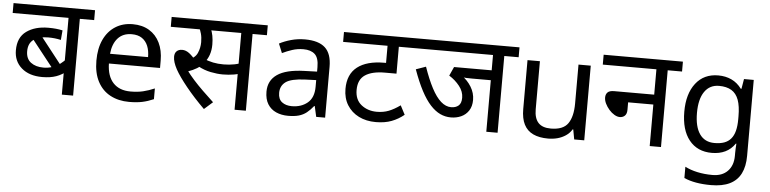

<svg xmlns="http://www.w3.org/2000/svg" viewBox="-49 -878 5504 1373"><g transform="rotate(5 2703.0 -191.0)"><path d="M585 -551H482V0H401V-197L426 -172Q392 -143 350 -128Q308 -113 250 -113Q156 -113 101 -161Q46 -209 46 -288Q46 -380 107 -424Q168 -468 264 -468Q294 -468 319 -465.5Q344 -463 366 -458L360 -389Q338 -394 315.5 -396.5Q293 -399 270 -399Q203 -399 165 -372Q127 -345 127 -288Q127 -234 162 -207.5Q197 -181 253 -181Q288 -181 318.5 -192Q349 -203 373.5 -221.5Q398 -240 414 -260L401 -216V-551H0V-622H585ZM205 -424 377 -205 331 -163 143 -401Z M863 -546Q932 -546 981.5 -516Q1031 -486 1057.5 -431.5Q1084 -377 1084 -304V-251H717Q719 -160 763.5 -112.5Q808 -65 888 -65Q939 -65 978.5 -74.5Q1018 -84 1060 -102V-25Q1019 -7 979 1.5Q939 10 884 10Q808 10 749.5 -21Q691 -52 658.5 -113.5Q626 -175 626 -264Q626 -352 655.5 -415Q685 -478 738.5 -512Q792 -546 863 -546ZM862 -474Q799 -474 762.5 -433.5Q726 -393 719 -321H992Q992 -367 978 -401Q964 -435 935.5 -454.5Q907 -474 862 -474Z M1422 14Q1347 -60 1289.5 -131Q1232 -202 1205 -251Q1191 -277 1184 -299Q1177 -321 1177 -340Q1177 -366 1191.5 -380Q1206 -394 1231 -394Q1257 -394 1281.5 -375.5Q1306 -357 1330 -326L1283 -331Q1328 -345 1344.5 -382Q1361 -419 1361 -460Q1361 -495 1353.5 -522Q1346 -549 1337 -564L1378 -551H1135V-622H1552V-551H1386L1420 -566Q1431 -542 1436.5 -513.5Q1442 -485 1442 -450Q1442 -410 1430.5 -376.5Q1419 -343 1396 -317L1392 -310Q1374 -289 1348 -273Q1322 -257 1282 -243L1280 -254Q1305 -220 1336 -185.5Q1367 -151 1404 -115Q1441 -79 1483 -40ZM1535 -244Q1494 -244 1447 -253.5Q1400 -263 1356 -287L1383 -347Q1424 -330 1458.5 -323Q1493 -316 1534 -316Q1575 -316 1612.5 -323.5Q1650 -331 1688 -348V-272Q1653 -257 1614.5 -250.5Q1576 -244 1535 -244ZM1641 0V-551H1531V-622H1825V-551H1722V0Z M2099 -545Q2197 -545 2244 -502Q2291 -459 2291 -365V0H2227L2210 -76H2206Q2183 -47 2158.5 -27.5Q2134 -8 2102.5 1Q2071 10 2026 10Q1978 10 1939.5 -7Q1901 -24 1879 -59.5Q1857 -95 1857 -149Q1857 -229 1920 -272.5Q1983 -316 2114 -320L2205 -323V-355Q2205 -422 2176 -448Q2147 -474 2094 -474Q2052 -474 2014 -461.5Q1976 -449 1943 -433L1916 -499Q1951 -518 1999 -531.5Q2047 -545 2099 -545ZM2125 -259Q2025 -255 1986.5 -227Q1948 -199 1948 -148Q1948 -103 1975.5 -82Q2003 -61 2046 -61Q2114 -61 2159 -98.5Q2204 -136 2204 -214V-262Z M2890 -551H2772V-358H2689Q2597 -358 2547.5 -325Q2498 -292 2498 -217Q2498 -147 2544 -110.5Q2590 -74 2655 -74Q2702 -74 2740.5 -89Q2779 -104 2822 -135L2856 -70Q2816 -37 2767.5 -18.5Q2719 0 2654 0Q2585 0 2532 -26.5Q2479 -53 2448.5 -102Q2418 -151 2418 -218Q2418 -323 2485.5 -375.5Q2553 -428 2678 -428H2720L2691 -404V-551H2372V-622H2890Z M3529 -551V0H3448V-370H3311Q3285 -370 3269.5 -371Q3254 -372 3245 -375L3238 -385Q3280 -356 3307 -312Q3334 -268 3334 -218Q3334 -172 3313.5 -141Q3293 -110 3259.5 -95Q3226 -80 3186 -80Q3146 -80 3109.5 -97Q3073 -114 3038.5 -151.5Q3004 -189 2971.5 -250.5Q2939 -312 2907 -401L2978 -426Q3009 -337 3041 -276Q3073 -215 3108 -184Q3143 -153 3182 -153Q3214 -153 3234.5 -170Q3255 -187 3255 -227Q3255 -271 3224.5 -310Q3194 -349 3149 -377L3178 -441H3448V-551H2876V-622H3632V-551Z M4151 -536V0H4079L4066 -71H4062Q4045 -43 4018 -25Q3991 -7 3959 1.5Q3927 10 3892 10Q3828 10 3784.5 -10.5Q3741 -31 3719 -74Q3697 -117 3697 -185V-536H3786V-191Q3786 -127 3815 -95Q3844 -63 3905 -63Q3994 -63 4028.5 -113Q4063 -163 4063 -257V-536Z M4236 -622H4805V-551H4702V0H4621V-298H4440V-244Q4440 -216 4426 -202Q4412 -188 4389 -188Q4371 -188 4350.5 -200Q4330 -212 4312.5 -232Q4295 -252 4284 -274.5Q4273 -297 4273 -318Q4273 -341 4286.5 -355Q4300 -369 4334 -369H4621V-551H4236Z M5066 -546Q5119 -546 5161.5 -526Q5204 -506 5234 -465H5239L5251 -536H5321V9Q5321 85 5295 136.5Q5269 188 5216 214Q5163 240 5081 240Q5023 240 4974.5 231.5Q4926 223 4888 206V125Q4926 145 4977 156Q5028 167 5086 167Q5155 167 5194.5 126.5Q5234 86 5234 16V-5Q5234 -17 5235 -39.5Q5236 -62 5237 -71H5233Q5205 -30 5163.5 -10Q5122 10 5067 10Q4963 10 4904.5 -63Q4846 -136 4846 -267Q4846 -395 4904.5 -470.5Q4963 -546 5066 -546ZM5078 -472Q5011 -472 4974 -418.5Q4937 -365 4937 -266Q4937 -167 4973.5 -114.5Q5010 -62 5080 -62Q5121 -62 5150 -72.5Q5179 -83 5198 -105.5Q5217 -128 5226 -163Q5235 -198 5235 -246V-267Q5235 -340 5218.5 -385Q5202 -430 5167 -451Q5132 -472 5078 -472Z"/></g></svg>

Font: hindi15
Style: Regular
Weight: 400
Designer: Jelle Bosma - Monotype Design Team
Foundry: Monotype Imaging Inc.
Version: Version 2.006